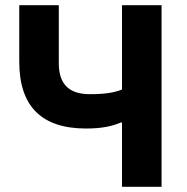

<svg xmlns="http://www.w3.org/2000/svg" viewBox="-20 -718 718 738"><path d="M449 -247V0H601V-698H449V-374C420 -362 383 -356 325 -356C244 -356 206 -396 206 -475V-698H54V-481C54 -311 138 -224 311 -224C371 -224 412 -233 444 -247Z"/></svg>

Font: Braiins Sans
Style: Bold
Weight: 700
Designer: Mike Abbink, Paul van der Laan, Pieter van Rosmalen, Jiri Chlebus, Lubos Buracinsky
Foundry: Bold Monday, Sudetype
Version: Version 1.000;hotconv 1.0.109;makeotfexe 2.5.65596